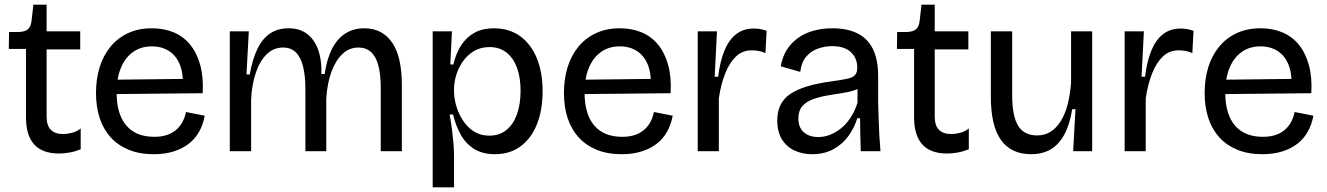

<svg xmlns="http://www.w3.org/2000/svg" viewBox="-20 -652 5722 828"><path d="M234 10Q163 10 127.5 -29Q92 -68 92 -147V-441H18L19 -514H61Q88 -515 100.5 -526Q113 -537 116 -562L124 -632H181V-517H326V-439H181V-150Q181 -110 199.5 -92Q218 -74 252 -74Q270 -74 290 -79Q310 -84 328 -98V-8Q302 2 278.5 6Q255 10 234 10Z M643 13Q582 13 535.5 -6Q489 -25 457.5 -59.5Q426 -94 410 -142.5Q394 -191 394 -251Q394 -311 409.5 -361.5Q425 -412 456 -450Q487 -488 532 -509Q577 -530 635 -530Q687 -530 729 -512.5Q771 -495 800 -459.5Q829 -424 843.5 -371.5Q858 -319 854 -250L451 -246V-308L796 -312L768 -271Q772 -331 756.5 -371Q741 -411 709.5 -431.5Q678 -452 635 -452Q588 -452 554 -428Q520 -404 501.5 -359.5Q483 -315 483 -252Q483 -160 524.5 -111Q566 -62 645 -62Q679 -62 703 -71Q727 -80 743 -95Q759 -110 768.5 -129Q778 -148 782 -169L863 -153Q856 -115 839 -84.5Q822 -54 794.5 -32.5Q767 -11 729 1Q691 13 643 13Z M971 0V-296V-517H1053L1043 -331H1057Q1069 -399 1091 -443Q1113 -487 1146 -508.5Q1179 -530 1224 -530Q1274 -530 1306 -504.5Q1338 -479 1353 -435Q1368 -391 1366 -333H1380Q1390 -399 1412.5 -442.5Q1435 -486 1470 -508Q1505 -530 1551 -530Q1591 -530 1621 -514Q1651 -498 1672 -467Q1693 -436 1703 -390Q1713 -344 1713 -284V0H1622V-272Q1622 -331 1611.5 -370Q1601 -409 1579.5 -428Q1558 -447 1526 -447Q1486 -447 1456.5 -419Q1427 -391 1409 -341.5Q1391 -292 1387 -226V0H1297V-267Q1297 -327 1286.5 -367Q1276 -407 1255 -427Q1234 -447 1201 -447Q1160 -447 1130.5 -418.5Q1101 -390 1083.5 -339Q1066 -288 1063 -223V0Z M1846 156V-266V-517H1929L1922 -374H1935Q1947 -424 1970 -458.5Q1993 -493 2027.5 -511.5Q2062 -530 2109 -530Q2176 -530 2223 -496Q2270 -462 2295 -401Q2320 -340 2320 -259Q2320 -177 2295.5 -116Q2271 -55 2225 -21Q2179 13 2114 13Q2061 13 2024.5 -10Q1988 -33 1966.5 -72Q1945 -111 1934 -158H1919Q1925 -126 1929 -95Q1933 -64 1935.5 -35Q1938 -6 1938 20V156ZM2090 -67Q2134 -67 2164 -91.5Q2194 -116 2209.5 -159.5Q2225 -203 2225 -260Q2225 -318 2209.5 -360Q2194 -402 2164 -425.5Q2134 -449 2091 -449Q2054 -449 2025.5 -432.5Q1997 -416 1977.5 -389Q1958 -362 1948 -330Q1938 -298 1938 -267V-256Q1938 -236 1943.5 -211Q1949 -186 1960.5 -161Q1972 -136 1990 -114.5Q2008 -93 2033 -80Q2058 -67 2090 -67Z M2661 13Q2600 13 2553.5 -6Q2507 -25 2475.5 -59.5Q2444 -94 2428 -142.5Q2412 -191 2412 -251Q2412 -311 2427.5 -361.5Q2443 -412 2474 -450Q2505 -488 2550 -509Q2595 -530 2653 -530Q2705 -530 2747 -512.5Q2789 -495 2818 -459.5Q2847 -424 2861.5 -371.5Q2876 -319 2872 -250L2469 -246V-308L2814 -312L2786 -271Q2790 -331 2774.5 -371Q2759 -411 2727.5 -431.5Q2696 -452 2653 -452Q2606 -452 2572 -428Q2538 -404 2519.5 -359.5Q2501 -315 2501 -252Q2501 -160 2542.5 -111Q2584 -62 2663 -62Q2697 -62 2721 -71Q2745 -80 2761 -95Q2777 -110 2786.5 -129Q2796 -148 2800 -169L2881 -153Q2874 -115 2857 -84.5Q2840 -54 2812.5 -32.5Q2785 -11 2747 1Q2709 13 2661 13Z M2989 0V-270V-517H3072L3062 -321H3077Q3085 -387 3104 -433.5Q3123 -480 3154.5 -504.5Q3186 -529 3231 -529Q3243 -529 3256.5 -527Q3270 -525 3286 -519L3281 -423Q3266 -430 3251 -432.5Q3236 -435 3222 -435Q3182 -435 3154 -408.5Q3126 -382 3107.5 -335.5Q3089 -289 3080 -228V0Z M3482 13Q3440 13 3406 -3Q3372 -19 3352 -51Q3332 -83 3332 -133Q3332 -172 3346.5 -200.5Q3361 -229 3390 -248Q3419 -267 3462.5 -280Q3506 -293 3565 -301Q3608 -307 3632.5 -312Q3657 -317 3667 -328Q3677 -339 3677 -360Q3677 -401 3649.5 -427Q3622 -453 3568 -453Q3539 -453 3509 -443Q3479 -433 3457.5 -408.5Q3436 -384 3431 -342L3347 -366Q3354 -407 3373 -437Q3392 -467 3421 -488Q3450 -509 3488 -519.5Q3526 -530 3570 -530Q3634 -530 3678 -508Q3722 -486 3744.5 -440.5Q3767 -395 3767 -324V-214Q3768 -181 3769 -144Q3770 -107 3772 -70Q3774 -33 3777 0H3692Q3691 -36 3690 -71Q3689 -106 3689 -142H3677Q3664 -100 3638.5 -65Q3613 -30 3574 -8.5Q3535 13 3482 13ZM3509 -61Q3533 -61 3557.5 -70Q3582 -79 3605 -97Q3628 -115 3647 -143Q3666 -171 3678 -209V-288L3705 -287Q3690 -271 3664 -262.5Q3638 -254 3606 -249.5Q3574 -245 3541.5 -239Q3509 -233 3482 -222.5Q3455 -212 3439 -193Q3423 -174 3423 -141Q3423 -102 3446.5 -81.5Q3470 -61 3509 -61Z M4064 10Q3993 10 3957.5 -29Q3922 -68 3922 -147V-441H3848L3849 -514H3891Q3918 -515 3930.5 -526Q3943 -537 3946 -562L3954 -632H4011V-517H4156V-439H4011V-150Q4011 -110 4029.5 -92Q4048 -74 4082 -74Q4100 -74 4120 -79Q4140 -84 4158 -98V-8Q4132 2 4108.5 6Q4085 10 4064 10Z M4427 13Q4340 13 4296.5 -48.5Q4253 -110 4253 -235V-517H4345V-241Q4345 -152 4370.5 -110Q4396 -68 4453 -68Q4485 -68 4510 -83.5Q4535 -99 4554 -129Q4573 -159 4584 -201Q4595 -243 4599 -296V-517H4690V-229V0H4608L4618 -181H4604Q4593 -114 4569.5 -71Q4546 -28 4510.5 -7.5Q4475 13 4427 13Z M4830 0V-270V-517H4913L4903 -321H4918Q4926 -387 4945 -433.5Q4964 -480 4995.5 -504.5Q5027 -529 5072 -529Q5084 -529 5097.5 -527Q5111 -525 5127 -519L5122 -423Q5107 -430 5092 -432.5Q5077 -435 5063 -435Q5023 -435 4995 -408.5Q4967 -382 4948.5 -335.5Q4930 -289 4921 -228V0Z M5424 13Q5363 13 5316.5 -6Q5270 -25 5238.5 -59.5Q5207 -94 5191 -142.5Q5175 -191 5175 -251Q5175 -311 5190.5 -361.5Q5206 -412 5237 -450Q5268 -488 5313 -509Q5358 -530 5416 -530Q5468 -530 5510 -512.5Q5552 -495 5581 -459.5Q5610 -424 5624.5 -371.5Q5639 -319 5635 -250L5232 -246V-308L5577 -312L5549 -271Q5553 -331 5537.5 -371Q5522 -411 5490.5 -431.5Q5459 -452 5416 -452Q5369 -452 5335 -428Q5301 -404 5282.5 -359.5Q5264 -315 5264 -252Q5264 -160 5305.5 -111Q5347 -62 5426 -62Q5460 -62 5484 -71Q5508 -80 5524 -95Q5540 -110 5549.5 -129Q5559 -148 5563 -169L5644 -153Q5637 -115 5620 -84.5Q5603 -54 5575.5 -32.5Q5548 -11 5510 1Q5472 13 5424 13Z"/></svg>

Font: Bricolage Grotesque 36pt
Style: Regular
Weight: 400
Designer: Mathieu Triay
Foundry: Atelier Triay
Version: Version 1.001;gftools[0.9.33.dev8+g029e19f]